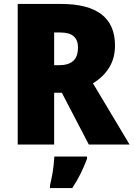

<svg xmlns="http://www.w3.org/2000/svg" viewBox="-20 -734 678 975"><path d="M289 -714Q564 -714 564 -503Q564 -439 534.5 -391Q505 -343 452 -311L638 0H431L294 -263H255V0H70V-714ZM286 -569H255V-403H284Q326 -403 351 -424Q376 -445 376 -494Q376 -530 354.5 -549.5Q333 -569 286 -569ZM422 72Q407 112 389.5 147.5Q372 183 347 221H234V207Q239 187 244 160.5Q249 134 252 107Q255 80 256 61H422Z"/></svg>

Font: Noto Sans Gujarati SemiCondensed Black
Style: Regular
Weight: 900
Width: 4
Designer: Jelle Bosma - Monotype Design Team, Universal Thirst
Foundry: Monotype Imaging Inc.
Version: Version 2.106; ttfautohint (v1.8.4.7-5d5b)